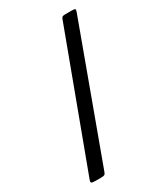

<svg xmlns="http://www.w3.org/2000/svg" viewBox="-225 -875 970 1120"><g transform="rotate(-30 260.0 -315.0)"><path d="M409.5 -780H450Q469.5 -780 473.5 -776.5Q477.5 -773 472.5 -759L146 130.5Q141.5 143 135.5 146.5Q129.5 150 111.5 150H76Q53.5 150 48.2 145.8Q43 141.5 49 126L379.5 -762.5Q383.5 -773.5 388.5 -776.8Q393.5 -780 409.5 -780Z"/></g></svg>

Font: Besley*
Style: Bold
Weight: 700
Designer: Owen Earl
Foundry: indestructible type*
Version: Version 2.000; ttfautohint (v1.8.3)